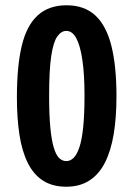

<svg xmlns="http://www.w3.org/2000/svg" viewBox="-20 -693 505 727"><path d="M231 14Q179 14 143 -9Q107 -32 85 -76.5Q63 -121 53.5 -183.5Q44 -246 44 -325Q44 -443 62.5 -520Q81 -597 123 -635Q165 -673 232 -673Q300 -673 341.5 -634Q383 -595 402 -518.5Q421 -442 421 -328Q421 -248 410.5 -185Q400 -122 377.5 -77.5Q355 -33 318.5 -9.5Q282 14 231 14ZM231 -83Q246 -83 258.5 -95Q271 -107 280.5 -135Q290 -163 295 -211.5Q300 -260 300 -331Q300 -411 292 -465.5Q284 -520 269 -548Q254 -576 231 -576Q212 -576 197 -555Q182 -534 174 -481Q166 -428 166 -330Q166 -259 170.5 -211Q175 -163 183.5 -134.5Q192 -106 204 -94.5Q216 -83 231 -83Z"/></svg>

Font: Bricolage Grotesque Condensed SemiBold
Style: Regular
Weight: 600
Width: 3
Designer: Mathieu Triay
Foundry: Atelier Triay
Version: Version 1.000;gftools[0.9.30]